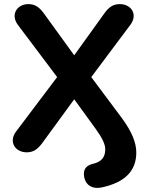

<svg xmlns="http://www.w3.org/2000/svg" viewBox="-20 -733 720 934"><path d="M474 179C591 154 643 96 643 9C643 -37 623 -91 571 -161L424 -358L614 -612C652 -662 619 -713 563 -713C532 -713 510 -700 487 -667L341 -464L194 -667C170 -700 149 -713 118 -713C62 -713 30 -661 67 -612L258 -358L58 -93C21 -44 53 8 110 8C141 8 162 -5 187 -39L341 -250L447 -104C478 -61 492 -30 492 -8C492 30 477 54 428 65C399 73 382 92 390 131C398 169 431 188 474 179Z"/></svg>

Font: SN Pro
Style: Bold
Weight: 700
Designer: Tobias Whetton
Foundry: Supernotes
Version: Version 1.003;Glyphs 3.3 (3324)